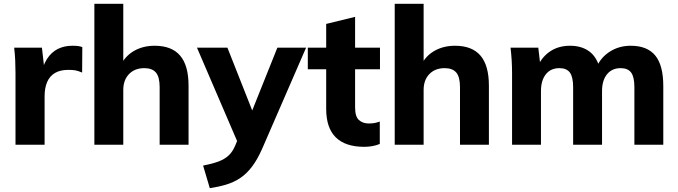

<svg xmlns="http://www.w3.org/2000/svg" viewBox="-20 -756 3544 1003"><path d="M61 0V-373Q61 -406 59.5 -440Q58 -474 54 -507H199L216 -359H193Q203 -413 225.5 -448Q248 -483 281.5 -500Q315 -517 358 -517Q377 -517 388 -515.5Q399 -514 410 -510L409 -377Q388 -386 373.5 -388.5Q359 -391 337 -391Q295 -391 267.5 -375Q240 -359 226.5 -328Q213 -297 213 -253V0Z M473 0V-736H624V-412H609Q633 -463 680 -490Q727 -517 788 -517Q877 -517 921 -465.5Q965 -414 965 -308V0H814V-301Q814 -354 794.5 -377Q775 -400 734 -400Q684 -400 654 -369Q624 -338 624 -286V0Z M1076 227 1041 109Q1088 100 1120.5 88Q1153 76 1174 56.5Q1195 37 1208 6L1233 -53L1229 5L1009 -507H1168L1313 -140H1282L1429 -507H1579L1350 20Q1325 77 1296.5 114.5Q1268 152 1235 174Q1202 196 1162.5 208Q1123 220 1076 227Z M1883 11Q1784 11 1734 -38.5Q1684 -88 1684 -187V-394H1588V-507H1684V-631L1835 -668V-507H1965V-394H1835V-195Q1835 -147 1855 -129Q1875 -111 1906 -111Q1925 -111 1937.5 -113.5Q1950 -116 1964 -121V-4Q1945 4 1924 7.5Q1903 11 1883 11Z M2042 0V-736H2193V-412H2178Q2202 -463 2249 -490Q2296 -517 2357 -517Q2446 -517 2490 -465.5Q2534 -414 2534 -308V0H2383V-301Q2383 -354 2363.5 -377Q2344 -400 2303 -400Q2253 -400 2223 -369Q2193 -338 2193 -286V0Z M2655 0V-375Q2655 -407 2653 -440.5Q2651 -474 2647 -507H2792L2803 -413H2791Q2813 -461 2856 -489Q2899 -517 2958 -517Q3016 -517 3055.5 -489.5Q3095 -462 3112 -404H3096Q3118 -456 3166 -486.5Q3214 -517 3275 -517Q3361 -517 3403 -466Q3445 -415 3445 -306V0H3294V-301Q3294 -354 3277 -377Q3260 -400 3222 -400Q3177 -400 3151 -368Q3125 -336 3125 -280V0H2974V-301Q2974 -354 2957 -377Q2940 -400 2902 -400Q2857 -400 2831.5 -368Q2806 -336 2806 -280V0Z"/></svg>

Font: Mulish ExtraLight ExtraBold
Style: Regular
Weight: 800
Version: Version 3.603